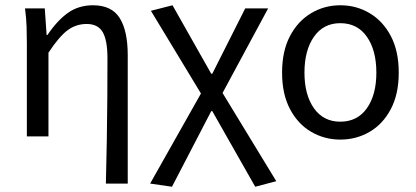

<svg xmlns="http://www.w3.org/2000/svg" viewBox="-20 -518 1580 729"><path d="M382 179Q384 99 385.5 16Q387 -67 387.5 -147Q388 -227 388 -297Q388 -365 370 -396Q352 -427 309 -427Q269 -427 237 -403.5Q205 -380 164 -318V0H82V-353Q82 -382 81 -415Q80 -448 75 -486H150L157 -385H160Q198 -441 238.5 -469.5Q279 -498 333 -498Q404 -498 434.5 -449.5Q465 -401 465 -308V179Z M633 191 550 179 743 -163 553 -477 635 -498 782 -238H786L911 -486H998L825 -165L1029 170L949 191L786 -96H782Z M1272 12Q1212 12 1161.5 -17.5Q1111 -47 1081 -104Q1051 -161 1051 -242Q1051 -324 1081 -381Q1111 -438 1161.5 -468Q1212 -498 1272 -498Q1333 -498 1383.5 -468Q1434 -438 1464 -381Q1494 -324 1494 -242Q1494 -161 1464 -104Q1434 -47 1383.5 -17.5Q1333 12 1272 12ZM1272 -56Q1337 -56 1373 -107Q1409 -158 1409 -242Q1409 -327 1373 -378.5Q1337 -430 1272 -430Q1208 -430 1172 -378.5Q1136 -327 1136 -242Q1136 -158 1172 -107Q1208 -56 1272 -56Z"/></svg>

Font: .
Style: 
Weight: 400
Designer: Paul D. Hunt, Dalton Maag
Foundry: Dalton Maag Ltd
Version: Version 1.200